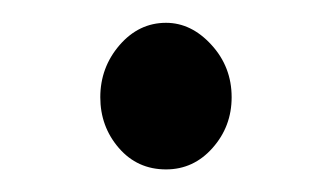

<svg xmlns="http://www.w3.org/2000/svg" viewBox="-20 -381 293 170"><path d="M127 -231Q101.6 -231 85.2 -250Q68.8 -269 68.8 -294.9Q68.8 -321.3 85.9 -341.1Q103 -360.8 127 -360.8Q149.4 -360.8 167.2 -341.3Q185.1 -321.8 185.1 -294.9Q185.1 -269 168.2 -250Q151.4 -231 127 -231Z"/></svg>

Font: Linear Smooth Low Contrast
Style: Regular
Weight: 500
Designer: Philipp H. Poll, Flanker
Foundry: Philipp H. Poll, reworked by Flanker
Version: Version 1.010 | FøM Fix